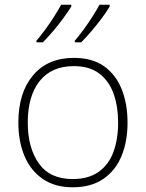

<svg xmlns="http://www.w3.org/2000/svg" viewBox="-20 -879 621 816"><path d="M522 -358Q522 -278 496.5 -216Q471 -154 419 -118.5Q367 -83 289 -83Q214 -83 162.5 -118Q111 -153 84.5 -215Q58 -277 58 -358Q58 -485 120.5 -559Q183 -633 294 -633Q373 -633 423 -597Q473 -561 497.5 -499Q522 -437 522 -358ZM98 -358Q98 -251 145 -184.5Q192 -118 289 -118Q356 -118 399 -148.5Q442 -179 462 -233Q482 -287 482 -358Q482 -426 463 -480Q444 -534 402.5 -566Q361 -598 294 -598Q199 -598 148.5 -534.5Q98 -471 98 -358ZM446 -851Q433 -829 412.5 -801.5Q392 -774 369 -747Q346 -720 325 -699H298V-706Q315 -726 335 -753Q355 -780 373 -808.5Q391 -837 403 -859H446ZM283 -851Q269 -829 249 -801.5Q229 -774 206 -747Q183 -720 162 -699H135V-706Q152 -726 172 -753Q192 -780 210 -808.5Q228 -837 240 -859H283Z"/></svg>

Font: Noto Sans Kannada UI ExtraLight
Style: Regular
Weight: 200
Designer: Jelle Bosma - Monotype Design Team
Foundry: Monotype Imaging Inc.
Version: Version 2.005; ttfautohint (v1.8.4.7-5d5b)